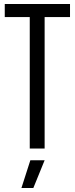

<svg xmlns="http://www.w3.org/2000/svg" viewBox="-20 -749 377 968"><path d="M130 -663H4V-729H333V-663H205V0H130ZM133 59H205L148 199H88Z"/></svg>

Font: Mona Sans Condensed
Style: Regular
Weight: 400
Width: 3
Designer: Deni Anggara
Foundry: GitHub
Version: Version 2.000